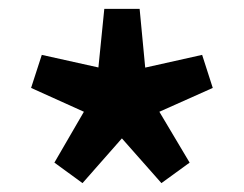

<svg xmlns="http://www.w3.org/2000/svg" viewBox="-20 -828 547 430"><path d="M164.8 -417.9 101.8 -463.8 167.9 -577.7 49.6 -631.1 73.6 -705.1 200.4 -676.9 213.6 -808.2H292.7L305.2 -676.6L432.7 -705.1L456.5 -631.1L336.9 -577.7L404.7 -463.8L341.5 -417.9L253 -518.1Z"/></svg>

Font: Noto Sans TC Thin
Style: Regular
Weight: 100
Designer: Ryoko NISHIZUKA 西塚涼子 (kana, bopomofo & ideographs); Paul D. Hunt (Latin, Greek & Cyrillic); Sandoll Communications 산돌커뮤니
Foundry: Adobe
Version: Version 2.004-H2;hotconv 1.0.118;makeotfexe 2.5.65603